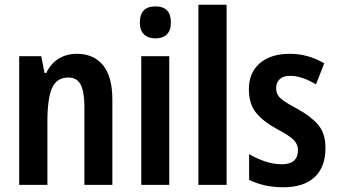

<svg xmlns="http://www.w3.org/2000/svg" viewBox="-20 -780 1425 810"><path d="M304 -553Q375 -553 414.5 -505Q454 -457 454 -360V0H336V-332Q336 -392 320.5 -422.5Q305 -453 269 -453Q219 -453 199.5 -408.5Q180 -364 180 -268V0H61V-543H154L168 -472H175Q194 -512 227.5 -532.5Q261 -553 304 -553Z M636 -753Q701 -753 701 -685Q701 -651 683.5 -634.5Q666 -618 636 -618Q606 -618 588 -634.5Q570 -651 570 -685Q570 -753 636 -753ZM694 -543V0H576V-543Z M936 0H817V-760H936Z M1353 -155Q1353 -75 1307 -32.5Q1261 10 1176 10Q1133 10 1097.5 2Q1062 -6 1031 -21V-130Q1060 -112 1097 -99.5Q1134 -87 1169 -87Q1237 -87 1237 -147Q1237 -171 1219 -189.5Q1201 -208 1146 -237Q1091 -267 1060.5 -304Q1030 -341 1030 -404Q1030 -474 1076.5 -513.5Q1123 -553 1202 -553Q1242 -553 1277.5 -543Q1313 -533 1348 -513L1313 -424Q1287 -440 1259 -450Q1231 -460 1204 -460Q1175 -460 1160 -446Q1145 -432 1145 -408Q1145 -392 1152 -379.5Q1159 -367 1178.5 -353.5Q1198 -340 1234 -321Q1289 -291 1321 -255Q1353 -219 1353 -155Z"/></svg>

Font: Avrile Sans Condensed SemiBold
Style: Regular
Weight: 600
Width: 3
Designer: Monotype Design Team
Foundry: Monotype Imaging Inc.
Version: Version 2.001;September 10, 2019;FontCreator 11.5.0.2425 64-